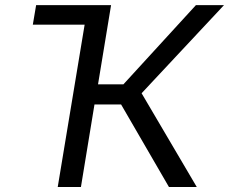

<svg xmlns="http://www.w3.org/2000/svg" viewBox="-20 -748 916 768"><path d="M375.5 -727.5 362.3 -649.4H111.3L124.5 -727.5ZM210.9 0 331.5 -727.5H424.3L372.1 -410.6H473.6L763.7 -727.5H876L546.4 -375L767.1 0H655.8L464.4 -330.1H357.9L303.7 0Z"/></svg>

Font: Inter Variable
Style: Italic
Weight: 400
Italic angle: -9.39999°
Designer: Rasmus Andersson
Foundry: rsms
Version: Version 4.001;git-9221beed3